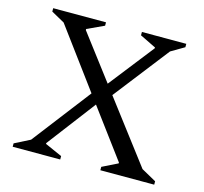

<svg xmlns="http://www.w3.org/2000/svg" viewBox="-97 -769 935 878"><g transform="rotate(15 370.0 -330.0)"><path d="M35 0V-16L108 -53L320 -329L113 -609L50 -644V-660H300V-644L220 -607V-602L380 -391L546 -603V-607L470 -644V-660H680V-644L617 -607L414 -346L635 -55L705 -16V0H450V-16L523 -52V-56L353 -285L179 -56V-52L260 -16V0Z"/></g></svg>

Font: Spectral SC
Style: Regular
Weight: 400
Designer: Jean-Baptiste Levee
Foundry: Production Type
Version: Version 2.001